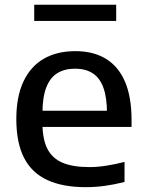

<svg xmlns="http://www.w3.org/2000/svg" viewBox="-20 -764 604 794"><path d="M334.5 10Q239.5 10 175.5 -19.5Q111.5 -49 79.5 -111.2Q47.5 -173.5 47.5 -271.5Q47.5 -364 76.8 -426.5Q106 -489 160.5 -520.8Q215 -552.5 292 -552.5Q366.5 -552.5 418.5 -520.5Q470.5 -488.5 497.2 -425.5Q524 -362.5 524 -268.5V-239H100V-306H445L422.5 -294Q422.5 -360.5 407.5 -401.5Q392.5 -442.5 363 -461.2Q333.5 -480 290.5 -480Q247.5 -480 217.2 -461.5Q187 -443 171.2 -402Q155.5 -361 155.5 -294.5V-256Q155.5 -189.5 175.5 -149.5Q195.5 -109.5 238.2 -91.2Q281 -73 349.5 -73Q383 -73 419.8 -78.8Q456.5 -84.5 495 -94.5V-11.5Q451.5 -0.5 412.2 4.8Q373 10 334.5 10ZM121.5 -677.5V-744.5H460.5V-677.5Z"/></svg>

Font: Encode Sans SemiExpanded Medium
Style: Regular
Weight: 500
Width: 6
Designer: Multiple Designers
Foundry: Impallari Type
Version: Version 3.002